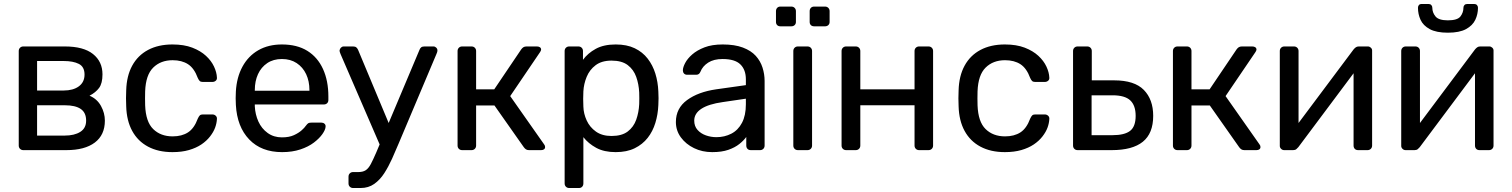

<svg xmlns="http://www.w3.org/2000/svg" viewBox="-20 -753 7583 963"><path d="M97 0Q87 0 80.5 -6.5Q74 -13 74 -23V-497Q74 -507 80.5 -513.5Q87 -520 97 -520H305Q399 -520 446.5 -482Q494 -444 494 -380Q494 -335 477 -312Q460 -289 429 -273Q467 -257 486.5 -221.5Q506 -186 506 -148Q506 -76 455.5 -38Q405 0 313 0ZM166 -73H305Q353 -73 382.5 -91.5Q412 -110 412 -148Q412 -188 385 -206.5Q358 -225 305 -225H166ZM166 -299H299Q347 -299 375.5 -320Q404 -341 404 -379Q404 -418 375.5 -432.5Q347 -447 299 -447H166Z M845 10Q774 10 722.5 -17.5Q671 -45 643 -96.5Q615 -148 613 -220Q612 -235 612 -260Q612 -285 613 -300Q615 -372 643 -423.5Q671 -475 722.5 -502.5Q774 -530 845 -530Q903 -530 944.5 -514Q986 -498 1013 -473Q1040 -448 1053.5 -419Q1067 -390 1068 -364Q1069 -354 1062 -348Q1055 -342 1045 -342H997Q987 -342 982 -346.5Q977 -351 972 -362Q954 -411 923 -431Q892 -451 846 -451Q786 -451 748.5 -414Q711 -377 708 -295Q707 -259 708 -225Q711 -142 748.5 -105.5Q786 -69 846 -69Q892 -69 923 -89Q954 -109 972 -158Q977 -169 982 -174Q987 -179 997 -179H1045Q1055 -179 1062 -172.5Q1069 -166 1068 -156Q1067 -135 1059 -113Q1051 -91 1033.5 -68.5Q1016 -46 990 -28.5Q964 -11 928 -0.5Q892 10 845 10Z M1395 10Q1291 10 1230 -53.5Q1169 -117 1163 -227Q1162 -240 1162 -260.5Q1162 -281 1163 -294Q1167 -365 1196 -418.5Q1225 -472 1275.5 -501Q1326 -530 1394 -530Q1470 -530 1521.5 -498Q1573 -466 1600 -407Q1627 -348 1627 -269V-252Q1627 -241 1620.5 -235Q1614 -229 1604 -229H1258Q1258 -228 1258 -225Q1258 -222 1258 -220Q1260 -179 1276 -143.5Q1292 -108 1322.5 -86Q1353 -64 1394 -64Q1430 -64 1454 -75Q1478 -86 1493 -99.5Q1508 -113 1513 -121Q1522 -133 1527 -135.5Q1532 -138 1543 -138H1592Q1601 -138 1607.5 -132.5Q1614 -127 1613 -117Q1612 -102 1597 -80.5Q1582 -59 1554.5 -38Q1527 -17 1486.5 -3.5Q1446 10 1395 10ZM1258 -298H1532V-301Q1532 -346 1515.5 -381Q1499 -416 1468 -436.5Q1437 -457 1394 -457Q1351 -457 1320.5 -436.5Q1290 -416 1274 -381Q1258 -346 1258 -301Z M1751 190Q1741 190 1734.5 183.5Q1728 177 1728 167V133Q1728 123 1734.5 116.5Q1741 110 1751 110H1777Q1800 110 1814 101Q1828 92 1839.5 70.5Q1851 49 1867 12L2084 -503Q2087 -511 2092.5 -515.5Q2098 -520 2109 -520H2154Q2162 -520 2168 -514Q2174 -508 2174 -500Q2174 -496 2173 -492.5Q2172 -489 2169 -482L1979 -32Q1964 4 1946.5 43Q1929 82 1907.5 115.5Q1886 149 1857 169.5Q1828 190 1789 190ZM1890 -15 1688 -482Q1683 -494 1683 -499Q1684 -508 1690 -514Q1696 -520 1704 -520H1751Q1762 -520 1767.5 -515Q1773 -510 1776 -503L1942 -106Z M2298 0Q2288 0 2281.5 -6.5Q2275 -13 2275 -23V-497Q2275 -507 2281.5 -513.5Q2288 -520 2298 -520H2345Q2355 -520 2361.5 -513.5Q2368 -507 2368 -497V-305H2459L2594 -505Q2599 -512 2605 -516Q2611 -520 2621 -520H2673Q2682 -520 2688 -516Q2694 -512 2694 -504Q2694 -502 2692.5 -498.5Q2691 -495 2689 -492L2539 -271L2709 -29Q2714 -23 2714 -16Q2714 -8 2708.5 -4Q2703 0 2694 0H2633Q2624 0 2618 -4Q2612 -8 2607 -15L2460 -224H2368V-23Q2368 -13 2361.5 -6.5Q2355 0 2345 0Z M2835 190Q2825 190 2818.5 183.5Q2812 177 2812 167V-497Q2812 -507 2818.5 -513.5Q2825 -520 2835 -520H2881Q2891 -520 2897.5 -513.5Q2904 -507 2904 -497V-453Q2928 -486 2968 -508Q3008 -530 3068 -530Q3124 -530 3163.5 -511Q3203 -492 3228.5 -459Q3254 -426 3267 -384Q3280 -342 3282 -294Q3283 -278 3283 -260Q3283 -242 3282 -226Q3280 -179 3267 -136.5Q3254 -94 3228.5 -61.5Q3203 -29 3163.5 -9.5Q3124 10 3068 10Q3010 10 2970.5 -11.5Q2931 -33 2906 -65V167Q2906 177 2900 183.5Q2894 190 2884 190ZM3047 -71Q3099 -71 3128.5 -93.5Q3158 -116 3171 -152.5Q3184 -189 3186 -231Q3187 -260 3186 -289Q3184 -331 3171 -367.5Q3158 -404 3128.5 -426.5Q3099 -449 3047 -449Q2998 -449 2967.5 -426Q2937 -403 2922.5 -367.5Q2908 -332 2906 -295Q2905 -279 2905 -257Q2905 -235 2906 -218Q2907 -183 2922.5 -149Q2938 -115 2969 -93Q3000 -71 3047 -71Z M3552 10Q3502 10 3461 -10Q3420 -30 3395 -64Q3370 -98 3370 -141Q3370 -210 3426 -251Q3482 -292 3572 -305L3721 -326V-355Q3721 -403 3693.5 -430Q3666 -457 3604 -457Q3560 -457 3532 -439Q3504 -421 3493 -393Q3487 -378 3472 -378H3427Q3416 -378 3410.5 -384.5Q3405 -391 3405 -400Q3405 -415 3416.5 -437Q3428 -459 3452 -480Q3476 -501 3513.5 -515.5Q3551 -530 3605 -530Q3665 -530 3706 -514.5Q3747 -499 3770.5 -473Q3794 -447 3804.5 -414Q3815 -381 3815 -347V-23Q3815 -13 3808.5 -6.5Q3802 0 3792 0H3746Q3735 0 3729 -6.5Q3723 -13 3723 -23V-66Q3710 -48 3688 -30.5Q3666 -13 3633 -1.5Q3600 10 3552 10ZM3573 -65Q3614 -65 3648 -82.5Q3682 -100 3701.5 -137Q3721 -174 3721 -230V-258L3605 -241Q3534 -231 3498 -207.5Q3462 -184 3462 -148Q3462 -120 3478.5 -101.5Q3495 -83 3520.5 -74Q3546 -65 3573 -65Z M3982 0Q3972 0 3965.5 -6.5Q3959 -13 3959 -23V-497Q3959 -507 3965.5 -513.5Q3972 -520 3982 -520H4030Q4040 -520 4046.5 -513.5Q4053 -507 4053 -497V-23Q4053 -13 4046.5 -6.5Q4040 0 4030 0ZM4064 -621Q4053 -621 4047 -627Q4041 -633 4041 -643V-697Q4041 -707 4047 -713.5Q4053 -720 4064 -720H4118Q4128 -720 4134.5 -713.5Q4141 -707 4141 -697V-643Q4141 -633 4134.5 -627Q4128 -621 4118 -621ZM3894 -621Q3884 -621 3878 -627Q3872 -633 3872 -643V-697Q3872 -707 3878 -713.5Q3884 -720 3894 -720H3949Q3959 -720 3965.5 -713.5Q3972 -707 3972 -697V-643Q3972 -633 3965.5 -627Q3959 -621 3949 -621Z M4224 0Q4214 0 4207.5 -6.5Q4201 -13 4201 -23V-497Q4201 -507 4207.5 -513.5Q4214 -520 4224 -520H4272Q4282 -520 4288.5 -513.5Q4295 -507 4295 -497V-305H4567V-497Q4567 -507 4573.5 -513.5Q4580 -520 4590 -520H4637Q4647 -520 4653.5 -513.5Q4660 -507 4660 -497V-23Q4660 -13 4653.5 -6.5Q4647 0 4637 0H4590Q4580 0 4573.5 -6.5Q4567 -13 4567 -23V-225H4295V-23Q4295 -13 4288.5 -6.5Q4282 0 4272 0Z M5020 10Q4949 10 4897.5 -17.5Q4846 -45 4818 -96.5Q4790 -148 4788 -220Q4787 -235 4787 -260Q4787 -285 4788 -300Q4790 -372 4818 -423.5Q4846 -475 4897.5 -502.5Q4949 -530 5020 -530Q5078 -530 5119.5 -514Q5161 -498 5188 -473Q5215 -448 5228.5 -419Q5242 -390 5243 -364Q5244 -354 5237 -348Q5230 -342 5220 -342H5172Q5162 -342 5157 -346.5Q5152 -351 5147 -362Q5129 -411 5098 -431Q5067 -451 5021 -451Q4961 -451 4923.5 -414Q4886 -377 4883 -295Q4882 -259 4883 -225Q4886 -142 4923.5 -105.5Q4961 -69 5021 -69Q5067 -69 5098 -89Q5129 -109 5147 -158Q5152 -169 5157 -174Q5162 -179 5172 -179H5220Q5230 -179 5237 -172.5Q5244 -166 5243 -156Q5242 -135 5234 -113Q5226 -91 5208.5 -68.5Q5191 -46 5165 -28.5Q5139 -11 5103 -0.5Q5067 10 5020 10Z M5385 0Q5375 0 5368.5 -6.5Q5362 -13 5362 -23V-497Q5362 -507 5368.5 -513.5Q5375 -520 5385 -520H5433Q5443 -520 5449.5 -513.5Q5456 -507 5456 -497V-350H5568Q5670 -350 5717 -302Q5764 -254 5764 -172Q5764 -84 5712 -42Q5660 0 5556 0ZM5455 -75H5560Q5620 -75 5648 -96.5Q5676 -118 5676 -172Q5676 -224 5649 -249.5Q5622 -275 5560 -275H5455Z M5886 0Q5876 0 5869.5 -6.5Q5863 -13 5863 -23V-497Q5863 -507 5869.5 -513.5Q5876 -520 5886 -520H5933Q5943 -520 5949.5 -513.5Q5956 -507 5956 -497V-305H6047L6182 -505Q6187 -512 6193 -516Q6199 -520 6209 -520H6261Q6270 -520 6276 -516Q6282 -512 6282 -504Q6282 -502 6280.5 -498.5Q6279 -495 6277 -492L6127 -271L6297 -29Q6302 -23 6302 -16Q6302 -8 6296.5 -4Q6291 0 6282 0H6221Q6212 0 6206 -4Q6200 -8 6195 -15L6048 -224H5956V-23Q5956 -13 5949.5 -6.5Q5943 0 5933 0Z M6421 0Q6412 0 6405.5 -6.5Q6399 -13 6399 -21V-497Q6399 -507 6405.5 -513.5Q6412 -520 6422 -520H6470Q6480 -520 6486.5 -513.5Q6493 -507 6493 -497V-73L6466 -100L6769 -505Q6774 -511 6780 -515.5Q6786 -520 6795 -520H6841Q6849 -520 6855.5 -514Q6862 -508 6862 -500V-23Q6862 -13 6855.5 -6.5Q6849 0 6839 0H6792Q6781 0 6775 -6.5Q6769 -13 6769 -23V-422L6797 -423L6492 -15Q6488 -10 6482 -5Q6476 0 6466 0Z M7030 0Q7021 0 7014.5 -6.5Q7008 -13 7008 -21V-497Q7008 -507 7014.5 -513.5Q7021 -520 7031 -520H7079Q7089 -520 7095.5 -513.5Q7102 -507 7102 -497V-73L7075 -100L7378 -505Q7383 -511 7389 -515.5Q7395 -520 7404 -520H7450Q7458 -520 7464.5 -514Q7471 -508 7471 -500V-23Q7471 -13 7464.5 -6.5Q7458 0 7448 0H7401Q7390 0 7384 -6.5Q7378 -13 7378 -23V-422L7406 -423L7101 -15Q7097 -10 7091 -5Q7085 0 7075 0ZM7242 -589Q7184 -589 7151 -607Q7118 -625 7105 -653.5Q7092 -682 7092 -714Q7092 -722 7096.5 -727.5Q7101 -733 7111 -733H7145Q7154 -733 7159 -727.5Q7164 -722 7164 -714Q7164 -690 7180 -670.5Q7196 -651 7242 -651Q7290 -651 7305 -670.5Q7320 -690 7320 -714Q7320 -722 7325 -727.5Q7330 -733 7339 -733H7374Q7383 -733 7388 -727.5Q7393 -722 7393 -714Q7393 -682 7379.5 -653.5Q7366 -625 7333 -607Q7300 -589 7242 -589Z"/></svg>

Font: RubikRegular
Style: Regular
Weight: 400
Designer: Hubert and Fischer
Foundry: Hubert and Fischer
Version: Version 2.300;gftools[0.9.30]